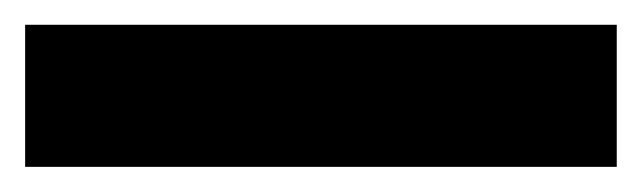

<svg xmlns="http://www.w3.org/2000/svg" viewBox="-21 -20 518 155"><path d="M476.9 0V114.7H-0.7V0Z"/></svg>

Font: Inter P
Style: Bold
Weight: 700
Designer: Rasmus Andersson
Foundry: rsms
Version: Version 3.018;git-588b23468